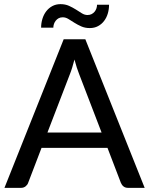

<svg xmlns="http://www.w3.org/2000/svg" viewBox="-20 -907 720 927"><path d="M1.5 0ZM678.5 0H598.5Q585 0 576.5 -6.8Q568 -13.5 563.5 -24.5L499 -193H180.5L116 -24.5Q113 -15 103.8 -7.5Q94.5 0 81.5 0H1.5L287.5 -717.5H392ZM209 -267H470.5L362 -549.5Q356.5 -563 350.8 -580.8Q345 -598.5 339.5 -619.5Q334 -598.5 328.5 -580.5Q323 -562.5 317.5 -549ZM402.5 -834.5Q414 -834.5 422.5 -839Q431 -843.5 436.8 -850.5Q442.5 -857.5 445.5 -866.2Q448.5 -875 448.5 -884H506.5Q506.5 -862 500.5 -841.8Q494.5 -821.5 482.5 -805.8Q470.5 -790 453.2 -780.8Q436 -771.5 413.5 -771.5Q390.5 -771.5 372.5 -779.5Q354.5 -787.5 339.2 -797.2Q324 -807 310.5 -815.2Q297 -823.5 283 -823.5Q271.5 -823.5 263.2 -819Q255 -814.5 249.2 -807.2Q243.5 -800 240.5 -791.2Q237.5 -782.5 237.5 -773.5H178.5Q178.5 -795.5 184.8 -816Q191 -836.5 203 -852.2Q215 -868 232.5 -877.5Q250 -887 272 -887Q295 -887 313.2 -878.8Q331.5 -870.5 346.8 -860.8Q362 -851 375.2 -842.8Q388.5 -834.5 402.5 -834.5Z"/></svg>

Font: Lato Medium
Style: Regular
Weight: 500
Designer: Lukasz Dziedzic
Foundry: tyPoland Lukasz Dziedzic
Version: Version 2.006; 2014-01-15